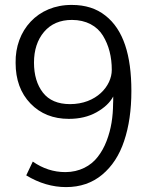

<svg xmlns="http://www.w3.org/2000/svg" viewBox="-20 -744 629 775"><path d="M262.7 -323.7C213.9 -323.7 177.2 -339.4 153.3 -370.1C129.4 -400.9 117.2 -441.4 117.2 -491.2C117.2 -542 130.9 -583.5 157.7 -615.2C185.1 -647.5 222.7 -663.6 270.5 -663.6C327.6 -663.6 371.6 -639.2 395.5 -600.1C419.4 -561 431.2 -514.6 431.2 -461.9C431.2 -396.5 368.7 -323.7 262.7 -323.7ZM246.6 11.2C303.7 11.2 352.1 -5.4 392.1 -38.6C432.1 -71.8 461.9 -117.2 481 -174.8C500.5 -232.4 510.3 -299.8 510.3 -377C510.3 -521.5 478 -624.5 405.3 -681.2C369.1 -710 324.2 -724.1 270 -724.1C131.8 -725.1 40.5 -621.1 43 -490.2C43 -422.4 63 -367.7 103 -326.2C143.1 -284.7 194.8 -264.2 257.8 -264.2C300.3 -264.2 337.4 -272.9 369.1 -290.5C401.4 -308.6 423.8 -329.6 437 -354.5C437 -340.3 437 -331.1 436.5 -325.7C436 -272.9 429.2 -224.1 410.2 -174.8C400.9 -150.4 388.7 -128.9 374.5 -110.8C346.7 -74.2 300.3 -49.3 243.7 -49.3C196.8 -49.3 152.8 -63.5 112.3 -91.8L85.9 -36.1C138.2 -4.4 191.9 11.2 246.6 11.2Z"/></svg>

Font: Ride Light
Style: Regular
Weight: 300
Version: Version 3.000